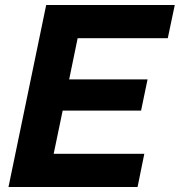

<svg xmlns="http://www.w3.org/2000/svg" viewBox="-20 -749 720 769"><path d="M14 0H531L558 -133H195L231 -306H545L571 -431H257L291 -596H652L680 -729H165Z"/></svg>

Font: Mona Sans
Style: Bold Italic
Weight: 700
Italic angle: -11.7°
Designer: Deni Anggara
Foundry: GitHub
Version: Version 2.000;Glyphs 3.2.3 (3260)